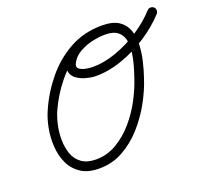

<svg xmlns="http://www.w3.org/2000/svg" viewBox="-104 -688 900 835"><g transform="rotate(-20 345.5 -271.0)"><path d="M464 -540Q464 -531 458 -525Q452 -519 443 -519Q370 -519 311 -485.5Q252 -452 208 -397.5Q164 -343 136 -281Q124 -254 116.5 -220.5Q109 -187 109.5 -152Q110 -117 120.5 -87.5Q131 -58 156 -40Q181 -22 222 -22Q274 -22 318.5 -48.5Q363 -75 398.5 -116.5Q434 -158 459 -205.5Q484 -253 498 -296Q506 -319 514.5 -348.5Q523 -378 527 -408Q531 -438 525.5 -463Q520 -488 500.5 -503.5Q481 -519 443 -519Q416 -519 384 -512Q352 -505 324 -489Q296 -473 283 -448Q273 -430 284 -421Q295 -412 312.5 -408.5Q330 -405 342 -405Q397 -404 455.5 -425Q514 -446 566 -480.5Q618 -515 654 -555Q654 -555 654 -555Q654 -555 654 -555Q660 -562 669 -562Q678 -562 684 -557Q691 -551 691 -542Q691 -533 686 -527Q645 -482 588 -444.5Q531 -407 466.5 -384.5Q402 -362 341 -363Q320 -364 297.5 -370.5Q275 -377 258 -389.5Q241 -402 236.5 -421.5Q232 -441 246 -468Q263 -500 296.5 -521Q330 -542 369 -551.5Q408 -561 443 -561Q493 -561 520.5 -543Q548 -525 559 -494.5Q570 -464 568.5 -427.5Q567 -391 558 -353Q549 -315 538 -283Q522 -233 493 -180Q464 -127 423.5 -81.5Q383 -36 332.5 -8Q282 20 223 20Q170 20 137.5 -1.5Q105 -23 88.5 -58Q72 -93 69 -135.5Q66 -178 74 -220.5Q82 -263 98 -298Q129 -368 178.5 -428Q228 -488 294.5 -524.5Q361 -561 443 -561Q452 -561 458 -555Q464 -549 464 -540Z"/></g></svg>

Font: FRB American Cursive Medium
Style: Italic
Weight: 500
Italic angle: -25°
Version: Version 2.0;Modular Font Editor K font №1